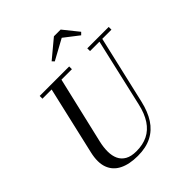

<svg xmlns="http://www.w3.org/2000/svg" viewBox="-260 -1134 1312 1312"><g transform="rotate(-45 395.5 -478.0)"><path d="M309 14.5Q227.5 14.5 173.8 -12.5Q120 -39.5 100 -93.8Q80 -148 99 -230L219 -750H314L194.5 -240Q183.5 -193 183.8 -152.2Q184 -111.5 198.2 -80.8Q212.5 -50 243.5 -32.5Q274.5 -15 324.5 -15Q387.5 -15 434.5 -38.2Q481.5 -61.5 513.2 -109.2Q545 -157 561.5 -230L681 -750H708.5L588 -230Q570 -151.5 534.8 -97Q499.5 -42.5 443.8 -14Q388 14.5 309 14.5ZM124 -723.5V-750H409V-723.5ZM584 -723.5V-750H791V-723.5ZM364 -844 349 -859.5 481 -969.5H546L634.5 -859.5L617.5 -842.5L511.5 -924.5Z"/></g></svg>

Font: Bodoni Moda 9pt
Style: Italic
Weight: 400
Italic angle: -13°
Designer: Owen Earl
Foundry: indestructible type
Version: Version 2.005